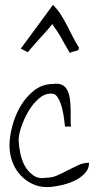

<svg xmlns="http://www.w3.org/2000/svg" viewBox="-20 -758 406 780"><path d="M18.6 -167Q18.6 -203.1 30.3 -247.1Q42 -291 64.5 -328.6Q86.9 -366.2 120.1 -391.6Q153.3 -417 197.3 -417Q219.7 -419.9 233.4 -412.6Q247.1 -405.3 254.4 -389.6Q261.7 -374 264.2 -354Q266.6 -334 267.1 -313Q267.6 -292 267.1 -273.9Q266.6 -255.9 268.6 -244.1H244.1Q243.2 -250 240.7 -272Q238.3 -293.9 232.4 -317.4Q226.6 -340.8 216.3 -359.4Q206.1 -377.9 187.5 -377.9Q160.2 -377.9 136.2 -356.4Q112.3 -335 94.7 -304.7Q77.1 -274.4 66.4 -242.2Q55.7 -210 55.7 -188.5Q56.6 -164.1 62.5 -135.3Q68.4 -106.4 81.5 -83Q94.7 -59.6 116.2 -44.9Q137.7 -30.3 168.9 -36.1Q192.4 -36.1 213.9 -45.9Q235.4 -55.7 255.9 -66.4Q276.4 -77.1 297.4 -86.9Q318.4 -96.7 341.8 -96.7Q341.8 -71.3 323.2 -52.2Q304.7 -33.2 277.8 -21.5Q251 -9.8 221.2 -3.9Q191.4 2 170.9 2Q137.7 2 109.9 -11.7Q82 -25.4 61.5 -48.3Q41 -71.3 29.8 -102.1Q18.6 -132.8 18.6 -167ZM192.4 -660.2Q179.7 -643.6 167 -629.9Q154.3 -616.2 142.6 -603Q130.9 -589.8 118.7 -576.2Q106.4 -562.5 92.8 -545.9L64.5 -560.5L195.3 -738.3Q212.9 -720.7 226.1 -700.2Q239.3 -679.7 251 -657.2Q262.7 -634.8 274.4 -611.3Q286.1 -587.9 300.8 -564.5Q300.8 -557.6 297.9 -555.2Q294.9 -552.7 289.6 -551.3Q284.2 -549.8 277.8 -548.3Q271.5 -546.9 263.7 -543Q251 -564.5 243.7 -577.1Q236.3 -589.8 230.5 -601.1Q224.6 -612.3 216.3 -625Q208 -637.7 192.4 -660.2Z"/></svg>

Font: Annie Use Your Telescope
Style: Regular
Weight: 400
Version: Version 1.003 2001